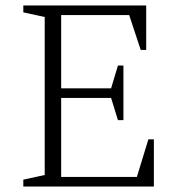

<svg xmlns="http://www.w3.org/2000/svg" viewBox="-20 -680 651 700"><path d="M65 0V-25L143 -42V-618L65 -635V-660H513V-498H493L451 -625H203V-358H385L410 -441H430V-242H410L385 -323H203V-35H479L521 -172H541V0Z"/></svg>

Font: Spectral SC ExtraLight
Style: Regular
Weight: 275
Designer: Jean-Baptiste Levee
Foundry: Production Type
Version: Version 2.001